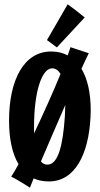

<svg xmlns="http://www.w3.org/2000/svg" viewBox="-20 -814 462 891"><path d="M307 -595C304 -584 299 -571 294 -557C272 -569 246 -575 217 -575C91 -575 22 -443 22 -254C22 -172 36 -102 66 -52C52 -27 41 -7 32 6C54 15 119 57 119 57L136 14C157 23 180 28 207 28C328 28 391 -98 400 -269C400 -280 401 -291 401 -302C401 -380 387 -447 358 -495C371 -523 382 -547 392 -567ZM222 -497C238 -497 251 -487 261 -471C227 -388 181 -285 138 -195V-225C138 -395 176 -497 222 -497ZM281 -274C272 -140 250 -50 200 -50C188 -50 178 -55 170 -65C206 -150 246 -242 283 -327ZM198 -628 244 -594 373 -733C373 -733 327 -771 294 -794Z"/></svg>

Font: Rum Raisin
Style: Regular
Weight: 400
Designer: Astigmatic (AOETI)
Foundry: Astigmatic (AOETI)
Version: Version 1.000